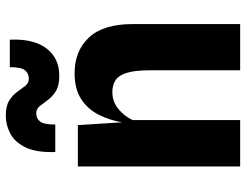

<svg xmlns="http://www.w3.org/2000/svg" viewBox="-111 -717 828 646"><g transform="rotate(-90 303.0 -394.0)"><path d="M66 0V-546H205L214.5 -397Q221.5 -439 239.8 -475.5Q258 -512 292 -534.5Q326 -557 380 -557Q454.5 -557 499.8 -508.8Q545 -460.5 545 -361.5V0H389.5V-303.5Q389.5 -355.5 380.5 -382.8Q371.5 -410 355 -420Q338.5 -430 316 -430Q284 -430 259.5 -409.8Q235 -389.5 222 -362V0ZM371.5 -608.5Q338 -608.5 319.2 -620.2Q300.5 -632 289.5 -647.2Q278.5 -662.5 269 -674.2Q259.5 -686 244.5 -686Q227.5 -686 217.2 -673.2Q207 -660.5 207 -622H114.5Q112.5 -685.5 130 -721.8Q147.5 -758 176.5 -773.2Q205.5 -788.5 236.5 -788.5Q269.5 -788.5 288 -776.8Q306.5 -765 317.2 -749.8Q328 -734.5 337.2 -722.8Q346.5 -711 361.5 -711Q379 -711 389.5 -723.8Q400 -736.5 400 -775H492.5Q496 -694.5 463 -651.5Q430 -608.5 371.5 -608.5Z"/></g></svg>

Font: Spline Sans
Style: Bold
Weight: 700
Designer: Eben Sorkin, Mirko Velimirovic
Foundry: Sorkin Type
Version: Version 1.000; ttfautohint (v1.8.3)